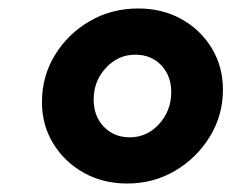

<svg xmlns="http://www.w3.org/2000/svg" viewBox="-20 -730 546 453"><path d="M280 -297Q223 -297 177.5 -322.5Q132 -348 105.5 -391.5Q79 -435 79 -489Q79 -550 109.5 -600Q140 -650 191.5 -680Q243 -710 306 -710Q363 -710 408 -685Q453 -660 479.5 -616.5Q506 -573 506 -518Q506 -458 475 -407.5Q444 -357 393 -327Q342 -297 280 -297ZM286 -406Q327 -406 355.5 -437.5Q384 -469 384 -513Q384 -551 360.5 -576Q337 -601 299 -601Q259 -601 230 -570Q201 -539 201 -495Q201 -456 225 -431Q249 -406 286 -406Z"/></svg>

Font: Red Hat Display Black
Style: Italic
Weight: 900
Italic angle: -12°
Designer: Pentagram, MCKL
Foundry: Pentagram, MCKL
Version: Version 1.023; ttfautohint (v1.8.3)